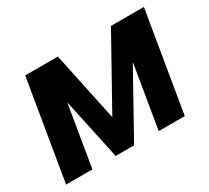

<svg xmlns="http://www.w3.org/2000/svg" viewBox="-112 -728 993 911"><g transform="rotate(-30 384.5 -272.5)"><path d="M106.9 -545.5H285.9L365.8 -167.3L576.7 -545.5H757.1L666.2 0H523.4L581 -345.9L388.5 0H287.6L215.9 -335.2L160.2 0H16Z"/></g></svg>

Font: Inter P
Style: Bold Italic
Weight: 700
Italic angle: 9.39999°
Designer: Rasmus Andersson
Foundry: rsms
Version: Version 3.018;git-588b23468